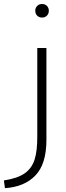

<svg xmlns="http://www.w3.org/2000/svg" viewBox="-111 -719 336 974"><path d="M67.9 -664.6Q67.9 -679.2 77.6 -689Q87.4 -698.7 102.5 -698.7Q117.2 -698.7 127 -689Q136.7 -679.2 136.7 -664.6Q136.7 -649.4 127 -639.6Q117.2 -629.9 102.5 -629.9Q87.4 -629.9 77.6 -639.6Q67.9 -649.4 67.9 -664.6ZM-91.3 196.3Q-22.9 186 13.4 160.9Q49.8 135.7 64.2 91.3Q78.6 46.9 78.1 -28.3V-475.6H124.5V-9.8Q124.5 113.8 68.1 171.6Q11.7 229.5 -85.9 235.4Z"/></svg>

Font: Selawik Light
Style: Regular
Weight: 300
Designer: Aaron Bell
Foundry: Microsoft Corporation
Version: Version 1.01